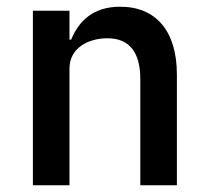

<svg xmlns="http://www.w3.org/2000/svg" viewBox="-20 -552 620 572"><path d="M187 0V-348C187 -409 243 -438 300 -438C365 -438 398 -397 398 -316V0H507V-330C507 -459 445 -532 338 -532C258 -532 215 -490 192 -434H187V-520H78V0Z"/></svg>

Font: IBMKR Medm
Style: Regular
Weight: 500
Designer: Mike Abbink; Paul van der Laan; Pieter van Rosmalen; Wujin Sim; Chorong Kim; Dohee Lee;
Foundry: Sandoll Inc.
Version: Version 1.002